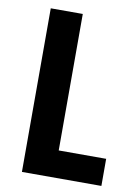

<svg xmlns="http://www.w3.org/2000/svg" viewBox="-81 -754 582 809"><g transform="rotate(10 210.0 -350.0)"><path d="M70 0V-700H207V-116H410V0Z"/></g></svg>

Font: Share
Style: Bold
Weight: 700
Designer: Ralph du Carrois
Version: Version 1.002